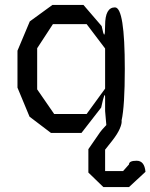

<svg xmlns="http://www.w3.org/2000/svg" viewBox="-20 -530 611 780"><path d="M535 123Q567 123 571 168L504 230H400L339 171V76L377 21Q386 7 395 -3.5Q404 -14 412 -22L407 -79V-133Q407 -150 403 -140Q399 -130 391 -93L311 10H187L100 -56L51 -174V-324L101 -443L193 -510H319L393 -424Q400 -389 403.5 -389.5Q407 -390 407 -427Q407 -500 447 -500Q487 -500 487 -250Q487 -99 474 -41Q476 -29 466.5 -7Q457 15 434 44L407 78V165H480L504 138Q504 123 535 123ZM332 -67 407 -170V-333L332 -432H195L131 -334V-167L200 -67Z"/></svg>

Font: Syne Mono
Style: Regular
Weight: 400
Monospace: yes
Designer: Lucas Descroix
Foundry: Bonjour Monde
Version: Version 2.000; ttfautohint (v1.8.3)